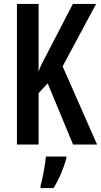

<svg xmlns="http://www.w3.org/2000/svg" viewBox="-20 -734 513 975"><path d="M473 0 298 -397 468 -714H350L223 -469C199 -424 182 -392 176 -370V-714H66V0H176V-261L222 -311L351 0ZM317 61H213C210 101 196 174 186 209V221H252C278 180 303 121 317 71Z"/></svg>

Font: Noto Sans Display Condensed Medium
Style: Regular
Weight: 500
Width: 3
Designer: Monotype Design Team
Foundry: Monotype Imaging Inc.
Version: Version 1.900